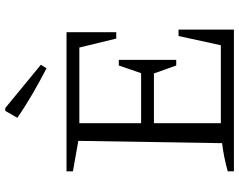

<svg xmlns="http://www.w3.org/2000/svg" viewBox="-112 -820 932 749"><g transform="rotate(-90 354.5 -446.0)"><path d="M588 -216H613V0H60V-24Q89 -32 116 -37.5Q143 -43 170 -46L179 -607L60 -628V-653H603V-459H578L543 -603H218L248 -633V-362H443L473 -449H495V-225H473L442 -312H248V-21L218 -51H552ZM462 -731Q412 -757 363.5 -785Q315 -813 269 -845L296 -892H307L476 -753Z"/></g></svg>

Font: Piazzolla Thin Light
Style: Regular
Weight: 300
Version: Version 2.005